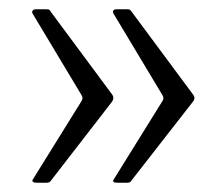

<svg xmlns="http://www.w3.org/2000/svg" viewBox="-20 -468 475 413"><path d="M155 -250Q160 -257 155 -264L50 -439Q48 -443 50.5 -445.5Q53 -448 56 -448H80Q83 -448 85 -447.5Q87 -447 89 -443L221 -265Q227 -257 220 -248L90 -80Q87 -75 81 -75H59Q48 -75 50 -81L155 -250ZM329 -250Q334 -257 329 -264L224 -439Q222 -443 224 -445.5Q226 -448 230 -448H254Q257 -448 258.5 -447.5Q260 -447 263 -443L395 -265Q402 -257 394 -248L263 -80Q261 -75 254 -75H232Q221 -75 224 -81L329 -250Z"/></svg>

Font: Libre Franklin Thin Light
Style: Regular
Weight: 300
Version: Version 3.000